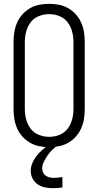

<svg xmlns="http://www.w3.org/2000/svg" viewBox="-20 -763 515 1006"><path d="M238 8Q212 8 186 3Q160 -2 137.5 -15Q115 -28 97.5 -47.5Q80 -67 69.5 -91Q59 -115 55 -140.5Q51 -166 51 -192V-543Q51 -569 55 -594.5Q59 -620 69.5 -644Q80 -668 97.5 -687.5Q115 -707 137.5 -720Q160 -733 186 -738Q212 -743 238 -743Q263 -743 289 -738Q315 -733 337.5 -720Q360 -707 377.5 -687.5Q395 -668 405.5 -644Q416 -620 420 -594.5Q424 -569 424 -543V-192Q424 -166 420 -140.5Q416 -115 405.5 -91Q395 -67 377.5 -47.5Q360 -28 337.5 -15Q315 -2 289 3Q263 8 238 8ZM238 -46Q256 -46 274 -50.5Q292 -55 307.5 -64.5Q323 -74 334.5 -89Q346 -104 352.5 -121Q359 -138 362 -156Q365 -174 365 -192V-543Q365 -561 362 -579Q359 -597 352.5 -614Q346 -631 334.5 -646Q323 -661 307.5 -670.5Q292 -680 274 -684.5Q256 -689 238 -689Q219 -689 201 -684.5Q183 -680 167.5 -670.5Q152 -661 140.5 -646Q129 -631 122.5 -614Q116 -597 113 -579Q110 -561 110 -543V-192Q110 -174 113 -156Q116 -138 122.5 -121Q129 -104 140.5 -89Q152 -74 167.5 -64.5Q183 -55 201 -50.5Q219 -46 238 -46ZM258 223Q237 223 216.5 219Q196 215 178.5 203.5Q161 192 151 173Q141 154 141 133Q141 113 149 93Q157 73 169.5 56.5Q182 40 197.5 26Q213 12 230 0L242 -8H280V0Q265 11 252 24Q239 37 228.5 52.5Q218 68 209.5 85Q201 102 201 120Q201 131 206 141.5Q211 152 220 158Q229 164 240.5 166.5Q252 169 263 169Q274 169 285 167.5Q296 166 307 165V219Q295 221 282.5 222Q270 223 258 223Z"/></svg>

Font: Iosevka QP Light
Style: Regular
Weight: 300
Designer: Belleve Invis
Foundry: Belleve Invis
Version: Version 20.0.0; ttfautohint (v1.8.4)